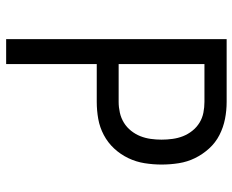

<svg xmlns="http://www.w3.org/2000/svg" viewBox="-88 -688 775 640"><g transform="rotate(90 300.0 -367.5)"><path d="M110 0V-735H319Q348 -735 376 -729.5Q404 -724 429.5 -711Q455 -698 474.5 -676.5Q494 -655 506.5 -629.5Q519 -604 523.5 -575.5Q528 -547 528 -518Q528 -490 523.5 -461.5Q519 -433 506.5 -407Q494 -381 474.5 -360Q455 -339 429.5 -325.5Q404 -312 376 -307Q348 -302 319 -302H193V0ZM319 -375Q337 -375 355 -379Q373 -383 388.5 -392.5Q404 -402 415.5 -416.5Q427 -431 433.5 -447.5Q440 -464 442.5 -482Q445 -500 445 -518Q445 -536 442.5 -554.5Q440 -573 433.5 -589.5Q427 -606 415.5 -620.5Q404 -635 388.5 -644.5Q373 -654 355 -657.5Q337 -661 319 -661H193V-375Z"/></g></svg>

Font: Bmono
Style: Regular
Weight: 400
Monospace: yes
Designer: Belleve Invis
Foundry: Belleve Invis
Version: Version 11.2.2; ttfautohint (v1.8.2)